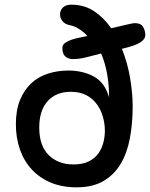

<svg xmlns="http://www.w3.org/2000/svg" viewBox="-20 -789 642 822"><path d="M280 -681Q258 -685 247.5 -698.5Q237 -712 237 -727Q237 -745 249.5 -757Q262 -769 285 -769Q341 -769 383 -741Q425 -713 456 -668Q503 -679 526.5 -684.5Q550 -690 557 -690Q583 -690 592.5 -674Q602 -658 602 -639Q602 -621 580 -607Q558 -593 502 -580Q526 -520 537 -455Q548 -390 548 -334Q548 -260 536 -196.5Q524 -133 496 -86.5Q468 -40 422 -13.5Q376 13 308 13Q246 13 198 -7Q150 -27 116.5 -63Q83 -99 65.5 -148.5Q48 -198 48 -257Q48 -318 66 -361.5Q84 -405 114.5 -433Q145 -461 186 -474Q227 -487 273 -487Q334 -487 381.5 -461.5Q429 -436 447 -372Q447 -480 413 -560Q384 -553 352.5 -544.5Q321 -536 292 -536Q273 -536 260 -547Q247 -558 247 -584Q247 -597 259 -605.5Q271 -614 288 -619.5Q305 -625 323.5 -628.5Q342 -632 354 -635Q340 -651 320 -664Q300 -677 280 -681ZM283 -396Q220 -396 184 -356Q148 -316 148 -243Q148 -165 188.5 -125Q229 -85 295 -85Q334 -85 360 -98Q386 -111 401 -132Q416 -153 422.5 -178.5Q429 -204 429 -229Q429 -259 420.5 -289Q412 -319 394.5 -343Q377 -367 349.5 -381.5Q322 -396 283 -396Z"/></svg>

Font: Sniglet
Style: Regular
Weight: 400
Designer: Haley Fiege
Foundry: Haley Fiege, Pablo Impallari, Brenda Gallo
Version: Version 2.000; ttfautohint (v0.95) -l 8 -r 50 -G 200 -x 14 -